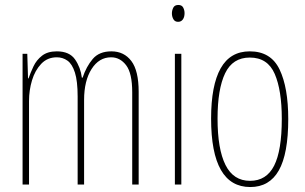

<svg xmlns="http://www.w3.org/2000/svg" viewBox="-20 -744 1228 774"><path d="M429 -537Q480 -537 509.5 -498Q539 -459 539 -374V0H513V-372Q513 -449 488.5 -481Q464 -513 428 -513Q379 -513 349 -465.5Q319 -418 319 -341V0H293V-355Q293 -417 282 -451.5Q271 -486 252 -499.5Q233 -513 209 -513Q171 -513 146 -486.5Q121 -460 109 -420Q97 -380 97 -337V0H71V-527H90L93 -428H95Q103 -451 115 -476.5Q127 -502 149.5 -519.5Q172 -537 209 -537Q260 -537 282.5 -504.5Q305 -472 310 -431H313Q328 -476 354 -506.5Q380 -537 429 -537Z M699 -724Q713 -724 718.5 -713.5Q724 -703 724 -691Q724 -675 717 -665.5Q710 -656 698 -656Q685 -656 679 -666.5Q673 -677 673 -690Q673 -702 678.5 -713Q684 -724 699 -724ZM711 -527V0H685V-527Z M1142 -264Q1142 -124 1104 -57Q1066 10 989 10Q831 10 831 -266Q831 -400 869.5 -468.5Q908 -537 987 -537Q1072 -537 1107 -464Q1142 -391 1142 -264ZM857 -266Q857 -143 889 -79Q921 -15 988 -15Q1054 -15 1085 -76Q1116 -137 1116 -265Q1116 -380 1087.5 -446Q1059 -512 987 -512Q918 -512 887.5 -448.5Q857 -385 857 -266Z"/></svg>

Font: Noto Sans Gurmukhi ExtraCondensed Thin
Style: Regular
Weight: 100
Width: 2
Designer: Jelle Bosma - Monotype Design Team
Foundry: Monotype Imaging Inc.
Version: Version 2.004; ttfautohint (v1.8.4.7-5d5b)